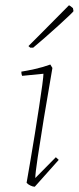

<svg xmlns="http://www.w3.org/2000/svg" viewBox="-20 -702 299 729"><path d="M145 -422 64 -414Q61 -420 61 -430Q81 -433 112.5 -440Q144 -447 171 -457L179 -444Q161 -341 146.5 -252.5Q132 -164 123 -103.5Q114 -43 114 -26L192 -105L203 -95L112 7Q105 7 95.5 2.5Q86 -2 81 -8Q87 -43 95.5 -92Q104 -141 112.5 -194.5Q121 -248 128.5 -296.5Q136 -345 140.5 -379Q145 -413 145 -422ZM95 -521 88 -527 129 -568 237 -677 242 -682Q247 -680 257 -671L259 -660Q259 -658 242.5 -642.5Q226 -627 201.5 -604.5Q177 -582 151 -559.5Q125 -537 106 -521Z"/></svg>

Font: Labrada ExtraLight
Style: Italic
Weight: 200
Italic angle: -7°
Designer: Mercedes Jáuregui
Foundry: Omnibus-Type Team
Version: Version 1.000; ttfautohint (v1.8.4.7-5d5b)